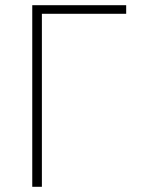

<svg xmlns="http://www.w3.org/2000/svg" viewBox="-20 -718 544 738"><path d="M104 -698H465V-665H141V0H104Z"/></svg>

Font: Plexus Sans ExtraLight
Style: Regular
Weight: 250
Version: Version 2.001;PS 002.001;hotconv 1.0.70;makeotf.lib2.5.58329